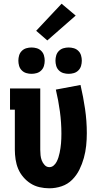

<svg xmlns="http://www.w3.org/2000/svg" viewBox="-20 -1007 540 1035"><path d="M246 8Q219 8 193 2Q167 -4 145 -18Q123 -32 105.5 -52.5Q88 -73 78 -97Q68 -121 64 -147.5Q60 -174 60 -200V-416H34V-530H197V-200Q197 -185 198.5 -170.5Q200 -156 205 -142.5Q210 -129 220.5 -117.5Q231 -106 246 -106Q259 -106 269 -114.5Q279 -123 285 -134.5Q291 -146 295 -158.5Q299 -171 301.5 -183.5Q304 -196 306 -209Q308 -222 309 -234.5Q310 -247 310.5 -260Q311 -273 311 -286Q311 -346 303 -405.5Q295 -465 281 -524L414 -549Q429 -485 438.5 -420Q448 -355 448 -289Q448 -255 444.5 -221.5Q441 -188 432 -155.5Q423 -123 408 -92.5Q393 -62 369 -38Q345 -14 312.5 -3Q280 8 246 8ZM350 -609Q336 -609 322 -613Q308 -617 297.5 -627.5Q287 -638 283 -652Q279 -666 279 -680Q279 -694 283 -708Q287 -722 297.5 -732.5Q308 -743 322 -747Q336 -751 350 -751Q364 -751 378 -747Q392 -743 402.5 -732.5Q413 -722 417 -708Q421 -694 421 -680Q421 -666 417 -652Q413 -638 402.5 -627.5Q392 -617 378 -613Q364 -609 350 -609ZM150 -609Q136 -609 122 -613Q108 -617 97.5 -627.5Q87 -638 83 -652Q79 -666 79 -680Q79 -694 83 -708Q87 -722 97.5 -732.5Q108 -743 122 -747Q136 -751 150 -751Q164 -751 178 -747Q192 -743 202.5 -732.5Q213 -722 217 -708Q221 -694 221 -680Q221 -666 217 -652Q213 -638 202.5 -627.5Q192 -617 178 -613Q164 -609 150 -609ZM235 -789 175 -841 312 -987 388 -923Z"/></svg>

Font: Iosevka Slab Heavy
Style: Regular
Weight: 900
Monospace: yes
Designer: Belleve Invis
Foundry: Belleve Invis
Version: Version 11.1.0; ttfautohint (v1.8.3)